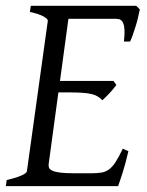

<svg xmlns="http://www.w3.org/2000/svg" viewBox="-20 -635 502 655"><path d="M418 -119.1Q408.2 -76.7 398.2 -45.4Q388.2 -14.2 382.8 0H0L2.9 -21Q33.7 -27.8 52.2 -35.9Q70.8 -43.9 71.8 -50.8L143.1 -564Q144 -569.8 128.9 -578.6Q113.8 -587.4 82 -594.2L85 -615.2H444.8L457 -603Q454.6 -590.3 450.9 -575.2Q447.3 -560.1 442.6 -544.9Q438 -529.8 433.1 -516.1Q428.2 -502.4 423.8 -493.2H402.8Q405.3 -515.6 404.8 -530.5Q404.3 -545.4 400.9 -554.4Q397.5 -563.5 391.6 -567.1Q385.7 -570.8 377 -570.8H213.4L184.6 -358.9H367.2L377 -345.2Q372.1 -338.4 366 -331.1Q359.9 -323.7 353.3 -316.7Q346.7 -309.6 340.3 -303.5Q334 -297.4 329.1 -293Q321.3 -301.3 312.5 -306.4Q303.7 -311.5 290.8 -314.5Q277.8 -317.4 259 -318.6Q240.2 -319.8 212.9 -319.8H179.2L146 -75.2Q145 -67.9 147.5 -62.3Q149.9 -56.6 159.2 -52.5Q168.5 -48.3 186 -46.1Q203.6 -43.9 232.9 -43.9H292Q312.5 -43.9 326.7 -46.4Q340.8 -48.8 352.3 -57.4Q363.8 -65.9 374.5 -82.5Q385.3 -99.1 398.9 -127.9Z"/></svg>

Font: Akkhara
Style: Italic
Weight: 400
Italic angle: -7°
Designer: J. Victor Gaultney
Version: Version 1.00 June 13, 2006, initial release